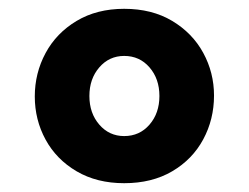

<svg xmlns="http://www.w3.org/2000/svg" viewBox="-20 -754 565 436"><path d="M59 -535Q59 -588 83.5 -633.5Q108 -679 154 -706.5Q200 -734 262 -734Q325 -734 371 -706.5Q417 -679 441.5 -634Q466 -589 466 -537Q466 -483 441.5 -437.5Q417 -392 371 -365Q325 -338 262 -338Q200 -338 154 -365Q108 -392 83.5 -437Q59 -482 59 -535ZM342 -536Q342 -575 319.5 -601Q297 -627 262 -627Q228 -627 205.5 -601Q183 -575 183 -536Q183 -497 205.5 -471Q228 -445 262 -445Q297 -445 319.5 -471Q342 -497 342 -536Z"/></svg>

Font: Martel Sans Black
Style: Regular
Weight: 900
Designer: Dan Reynolds and Mathieu Réguer
Foundry: Dan Reynolds and Mathieu Réguer
Version: Version 1.002; ttfautohint (v1.1) -l 5 -r 5 -G 72 -x 0 -D la